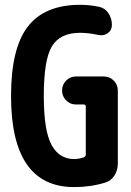

<svg xmlns="http://www.w3.org/2000/svg" viewBox="-20 -760 540 790"><path d="M408.2 -445.3Q431.6 -445.3 448.2 -428.2Q464.8 -411.1 464.8 -387.7V-86.9Q464.8 -59.6 450.7 -37.6Q436.5 -15.6 413.1 -8.8Q353.5 9.8 285.2 9.8Q25.4 9.8 25.4 -365.2Q25.4 -561.5 94.7 -650.9Q164.1 -740.2 309.6 -740.2Q347.7 -740.2 385.7 -732.4Q411.1 -727.5 425.8 -706.1Q440.4 -684.6 440.4 -658.2V-657.2Q440.4 -635.7 423.3 -623.5Q406.2 -611.3 384.8 -616.2Q343.8 -625 309.6 -625Q227.5 -625 193.8 -569.8Q160.2 -514.6 160.2 -365.2Q160.2 -222.7 191.9 -164.1Q223.6 -105.5 285.2 -105.5Q302.7 -105.5 324.2 -112.3Q333 -116.2 333 -124V-321.3Q333 -330.1 324.2 -330.1H292Q268.6 -330.1 252 -347.2Q235.4 -364.3 235.4 -386.7V-387.7Q235.4 -411.1 252 -428.2Q268.6 -445.3 292 -445.3Z"/></svg>

Font: Rounded Mgen+ 2m bold
Style: Bold
Weight: 700
Designer: [Source Han Sans]
Ryoko NISHIZUKA  (kana & ideographs); Paul D. Hunt (Latin, Greek & Cyrillic); Wenlong ZHANG  (bopomofo
Version: Version 1.059.20150602